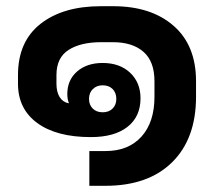

<svg xmlns="http://www.w3.org/2000/svg" viewBox="-20 -527 694 619"><path d="M268 -40H320Q394 -40 436 -86.5Q478 -133 478 -215V-265Q478 -329 442.5 -360Q407 -391 344 -391H306Q240 -391 201 -366Q162 -341 162 -285V-257Q162 -231 172 -214.5Q182 -198 201 -194L202 -195Q197 -207 197 -224Q197 -269 228.5 -296.5Q260 -324 311 -324Q366 -324 399.5 -292.5Q433 -261 433 -210Q433 -151 391 -118Q349 -85 273 -85Q162 -85 100 -130.5Q38 -176 38 -257V-285Q38 -393 110.5 -450Q183 -507 305 -507H345Q467 -507 539.5 -444Q612 -381 612 -265V-215Q612 -80 535 -4Q458 72 320 72H268ZM355 -208Q355 -228 343 -240Q331 -252 311 -252Q292 -252 279.5 -240Q267 -228 267 -208Q267 -189 279 -177Q291 -165 311 -165Q331 -165 343 -177Q355 -189 355 -208Z"/></svg>

Font: Stavian Bold
Style: Bold
Weight: 700
Version: Version 1.000; ttfautohint (v1.6)